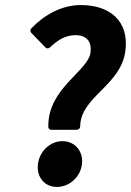

<svg xmlns="http://www.w3.org/2000/svg" viewBox="-20 -715 518 759"><path d="M171 -213C171 -207 176 -202 182 -202H283C294 -202 297 -211 297 -216C299 -334 459 -376 476 -516C490 -633 413 -695 300 -695C223 -695 155 -656 104 -603C99 -598 99 -591 103 -586L160 -527C165 -522 173 -523 178 -528C209 -558 241 -576 278 -576C323 -576 343 -550 338 -508C329 -433 168 -367 171 -213ZM130 -66C124 -15 156 24 205 24C254 24 298 -15 304 -66C310 -117 276 -157 227 -157C178 -157 136 -117 130 -66Z"/></svg>

Font: Falling Sky
Style: BdObl
Weight: 700
Designer: Paul D. Hunt
Foundry: Adobe Systems Incorporated
Version: Version 1.02